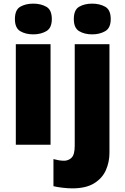

<svg xmlns="http://www.w3.org/2000/svg" viewBox="-20 -796 689 1056"><path d="M163 -776Q204 -776 234.5 -759Q265 -742 265 -691Q265 -642 234.5 -624.5Q204 -607 163 -607Q121 -607 91.5 -624.5Q62 -642 62 -691Q62 -742 91.5 -759Q121 -776 163 -776ZM258 -553V0H67V-553ZM386 -691Q386 -742 415.5 -759Q445 -776 487 -776Q528 -776 558.5 -759Q589 -742 589 -691Q589 -642 558.5 -624.5Q528 -607 487 -607Q445 -607 415.5 -624.5Q386 -642 386 -691ZM377 240Q354 240 324 236.5Q294 233 274 228V79Q290 83 303.5 85.5Q317 88 333 88Q356 88 373.5 71.5Q391 55 391 5V-553H582V45Q582 95 562.5 139.5Q543 184 498 212Q453 240 377 240Z"/></svg>

Font: Noto Sans Black
Style: Regular
Weight: 900
Designer: Monotype Design Team
Foundry: Monotype Imaging Inc.
Version: Version 2.007